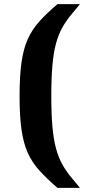

<svg xmlns="http://www.w3.org/2000/svg" viewBox="-20 -763 430 932"><path d="M259 149Q207 104 171.5 65Q136 26 115 -20.5Q94 -67 84.5 -133Q75 -199 75 -296Q75 -395 84.5 -461Q94 -527 115 -573.5Q136 -620 171.5 -659.5Q207 -699 259 -743H368Q341 -711 319 -683.5Q297 -656 280 -624.5Q263 -593 251.5 -550.5Q240 -508 234.5 -446.5Q229 -385 229 -297Q229 -209 234.5 -148Q240 -87 251.5 -44Q263 -1 280 30.5Q297 62 319 89.5Q341 117 368 149Z"/></svg>

Font: Saira Expanded
Style: Bold
Weight: 700
Width: 7
Designer: Hector Gatti with collaboration of the Omnibus-Type team
Foundry: Omnibus-Type
Version: Version 1.100; ttfautohint (v1.8.3)